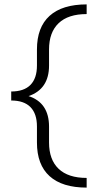

<svg xmlns="http://www.w3.org/2000/svg" viewBox="-20 -731 444 873"><path d="M110 -294Q203 -264 203 -155V-83Q203 -5 246.5 36.5Q290 78 374 78V122Q263 122 205.5 70Q148 18 148 -83V-156Q148 -214 118.5 -244Q89 -274 31 -274V-315Q89 -315 118.5 -345Q148 -375 148 -433V-506Q148 -607 205.5 -659Q263 -711 374 -711V-667Q290 -667 246.5 -625.5Q203 -584 203 -506V-433Q203 -326 110 -294Z"/></svg>

Font: Ysabeau Infant Semilight
Style: Regular
Weight: 300
Designer: Christian Thalmann (Catharsis Fonts)
Version: Version 0.003